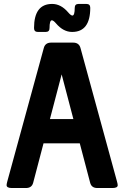

<svg xmlns="http://www.w3.org/2000/svg" viewBox="-20 -947 626 967"><path d="M376 -927.2H415Q434.6 -927.2 434.6 -907.7Q434.6 -786.1 343.3 -786.1Q298.8 -786.1 262.2 -829.1Q249 -844.7 241.2 -844.7Q229.5 -844.7 229.5 -805.7Q229.5 -786.1 210 -786.1H170.9Q151.4 -786.1 151.4 -805.7Q151.4 -927.2 242.7 -927.2Q287.1 -927.2 323.7 -884.3Q336.9 -868.7 344.7 -868.7Q356.4 -868.7 356.4 -907.7Q356.4 -927.2 376 -927.2ZM40 0Q13.2 0 13.2 -14.6Q13.2 -20 16.6 -32.7L200.7 -705.6Q208 -732.4 237.8 -732.4H348.1Q377.9 -732.4 385.3 -705.6L569.3 -32.7Q572.8 -20 572.8 -14.2Q572.8 0 545.9 0H470.7Q440.9 0 434.1 -26.4L381.8 -225.1H199.2L147 -26.4Q140.1 0 110.4 0ZM349.6 -347.2 290.5 -572.3 231.4 -347.2Z"/></svg>

Font: Simply Mono
Style: Bold
Weight: 700
Designer: Wojciech Kalinowski "wmk69" (wmk69@o2.pl)
Foundry: Wojciech Kalinowski "wmk69" (wmk69@o2.pl)
Version: Version 1.0.0